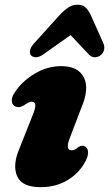

<svg xmlns="http://www.w3.org/2000/svg" viewBox="-20 -760 451 794"><path d="M276 -138.5Q282.5 -138.5 288.2 -141Q294 -143.5 304.5 -152Q321.5 -162.5 335 -152Q344 -144.5 344.2 -129Q344.5 -113.5 332.5 -91.5Q307.5 -44 259.2 -15Q211 14 148 14Q70 14 50.5 -32.2Q31 -78.5 61 -147.5L112 -276Q127.5 -312.5 126 -326Q124.5 -339.5 110 -339.5Q99.5 -339.5 77 -323Q65 -317 56 -317Q47 -317 40.5 -321Q29 -328.5 28.8 -344.5Q28.5 -360.5 42.5 -380Q71 -423.5 123 -455Q175 -486.5 233.5 -486.5Q303 -486.5 326.8 -439.8Q350.5 -393 315.5 -312L271 -195.5Q247.5 -138.5 276 -138.5ZM397.3 -532.5Q386.4 -523.5 372.4 -523.2Q358.4 -523 346.6 -535.5L271.8 -615L159.8 -535.5Q142.2 -523 128.2 -523.2Q114.2 -523.5 107.2 -532.5Q102 -540 104.8 -553.5Q107.7 -567 123.4 -583.5L225.4 -696.5Q245.1 -717.5 262.3 -729Q279.6 -740.5 301.1 -740.5Q322.5 -740.5 334.1 -729Q345.7 -717.5 355.8 -696.5L406.5 -583.5Q413.9 -567 410.2 -553.5Q406.5 -540 397.3 -532.5Z"/></svg>

Font: Fraunces 9pt Soft Black
Style: Italic
Weight: 900
Italic angle: -16°
Version: Version 1.000;[b76b70a41]